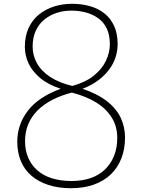

<svg xmlns="http://www.w3.org/2000/svg" viewBox="-20 -973 750 1012"><path d="M354 19Q288 19 235.5 2Q183 -15 146 -46.5Q109 -78 90 -124Q71 -170 71 -226Q71 -271 85 -312Q99 -353 127 -389.5Q155 -426 198.5 -455Q242 -484 300 -505Q233 -527 191.5 -562Q150 -597 130.5 -639Q111 -681 111 -726Q111 -783 131 -826Q151 -869 186 -897Q221 -925 265.5 -939Q310 -953 360 -953Q409 -953 452.5 -941Q496 -929 529 -903.5Q562 -878 581 -837.5Q600 -797 600 -740Q600 -706 589.5 -672.5Q579 -639 556.5 -608Q534 -577 499 -550.5Q464 -524 415 -505Q495 -478 545 -438.5Q595 -399 617 -350.5Q639 -302 639 -249Q639 -187 619.5 -137.5Q600 -88 563 -53Q526 -18 473.5 0.5Q421 19 354 19ZM356 -19Q413 -19 457 -34Q501 -49 532.5 -79Q564 -109 581 -151Q598 -193 598 -246Q598 -307 568.5 -354Q539 -401 486 -433.5Q433 -466 358 -485Q301 -470 255.5 -446.5Q210 -423 178 -391Q146 -359 129 -318.5Q112 -278 112 -229Q112 -180 129 -141Q146 -102 177.5 -74.5Q209 -47 254.5 -33Q300 -19 356 -19ZM361 -520Q430 -539 473.5 -573.5Q517 -608 538 -652Q559 -696 559 -740Q559 -789 542.5 -823Q526 -857 497 -877.5Q468 -898 432 -907.5Q396 -917 356 -917Q316 -917 280 -905.5Q244 -894 215 -871Q186 -848 169 -812Q152 -776 152 -727Q152 -682 174 -641Q196 -600 243 -568.5Q290 -537 361 -520Z"/></svg>

Font: Playwrite US Modern Thin
Style: Regular
Weight: 250
Designer: Veronika Burian, José Scaglione
Foundry: TypeTogether
Version: Version 1.003